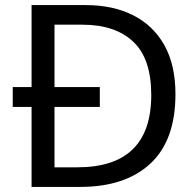

<svg xmlns="http://www.w3.org/2000/svg" viewBox="-20 -734 770 754"><path d="M317 -714Q424 -714 503 -674Q582 -634 625.5 -556.5Q669 -479 669 -364Q669 -183 570.5 -91.5Q472 0 295 0H104V-314H30V-392H104V-714ZM304 -637H194V-392H372V-314H194V-77H284Q574 -77 574 -361Q574 -504 503 -570.5Q432 -637 304 -637Z"/></svg>

Font: Noto Sans Tifinagh Air
Style: Regular
Weight: 400
Designer: JamraPatel
Foundry: JamraPatel LLC
Version: Version 2.006; ttfautohint (v1.8.4.7-5d5b)